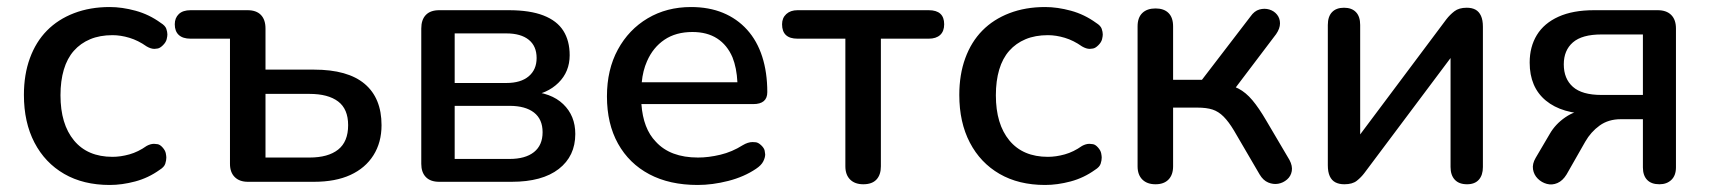

<svg xmlns="http://www.w3.org/2000/svg" viewBox="-20 -517 4862 546"><path d="M292 9Q217 9 162.5 -22.5Q108 -54 78 -111.5Q48 -169 48 -247Q48 -305 65 -351.5Q82 -398 113.5 -430Q145 -462 190.5 -479.5Q236 -497 292 -497Q327 -497 365.5 -486.5Q404 -476 437 -452Q450 -444 453 -435Q456 -426 456 -419Q456 -414 454 -405.5Q452 -397 443.5 -388.5Q435 -380 428 -379Q421 -378 419 -378Q409 -378 397 -385Q373 -402 348 -409.5Q323 -417 300 -417Q264 -417 236.5 -405.5Q209 -394 190 -372.5Q171 -351 161.5 -319Q152 -287 152 -246Q152 -164 190.5 -117.5Q229 -71 300 -71Q323 -71 348 -78Q373 -85 397 -102Q408 -108 418 -108Q421 -108 428 -107Q435 -106 442.5 -97.5Q450 -89 451.5 -81Q453 -73 453 -69Q453 -61 450 -51.5Q447 -42 434 -34Q402 -11 364.5 -1Q327 9 292 9Z M685 0Q661 0 647.5 -13.5Q634 -27 634 -51V-407H522Q500 -407 488.5 -417.5Q477 -428 477 -448Q477 -466 488.5 -477Q500 -488 522 -488H684Q709 -488 722 -474.5Q735 -461 735 -436V-319H873Q969 -319 1017 -278.5Q1065 -238 1065 -161Q1065 -112 1042 -75.5Q1019 -39 976.5 -19.5Q934 0 873 0ZM735 -69H860Q913 -69 941.5 -91.5Q970 -114 970 -161Q970 -207 941.5 -228.5Q913 -250 860 -250H735Z M1229 0Q1204 0 1191 -13.5Q1178 -27 1178 -51V-436Q1178 -461 1191 -474.5Q1204 -488 1229 -488H1427Q1487 -488 1525.5 -473Q1564 -458 1582 -429.5Q1600 -401 1600 -360Q1600 -313 1568 -281.5Q1536 -250 1484 -244V-257Q1547 -254 1581.5 -221Q1616 -188 1616 -136Q1616 -73 1569 -36.5Q1522 0 1435 0ZM1273 -65H1429Q1474 -65 1498.5 -84.5Q1523 -104 1523 -141Q1523 -178 1498.5 -197Q1474 -216 1429 -216H1273ZM1273 -281H1420Q1461 -281 1483.5 -300Q1506 -319 1506 -352Q1506 -386 1483.5 -404Q1461 -422 1420 -422H1273Z M1964 9Q1884 9 1826.5 -21.5Q1769 -52 1737.5 -108.5Q1706 -165 1706 -243Q1706 -319 1737 -376Q1768 -433 1822 -465Q1876 -497 1945 -497Q1996 -497 2036 -480.5Q2076 -464 2104.5 -432.5Q2133 -401 2147.5 -356Q2162 -311 2162 -255Q2162 -238 2152 -229.5Q2142 -221 2122 -221H1804Q1809 -151 1845 -114Q1886 -69 1965 -69Q1995 -69 2028.5 -77Q2062 -85 2092 -104Q2107 -113 2120 -113Q2121 -113 2128.5 -112.5Q2136 -112 2144.5 -104Q2153 -96 2154.5 -88.5Q2156 -81 2156 -78Q2156 -69 2150.5 -58Q2145 -47 2130 -37Q2096 -14 2051 -2.5Q2006 9 1964 9ZM2063 -354Q2048 -389 2019.5 -407.5Q1991 -426 1949 -426Q1902 -426 1869.5 -404Q1837 -382 1820 -343Q1808 -316 1805 -283H2077Q2075 -324 2063 -354Z M2435 7Q2411 7 2397.5 -6.5Q2384 -20 2384 -44V-407H2248Q2204 -407 2204 -448Q2204 -466 2216 -477Q2228 -488 2248 -488H2621Q2665 -488 2665 -448Q2665 -428 2653.5 -417.5Q2642 -407 2621 -407H2485V-44Q2485 -20 2472.5 -6.5Q2460 7 2435 7Z M2952 9Q2877 9 2822.5 -22.5Q2768 -54 2738 -111.5Q2708 -169 2708 -247Q2708 -305 2725 -351.5Q2742 -398 2773.5 -430Q2805 -462 2850.5 -479.5Q2896 -497 2952 -497Q2987 -497 3025.5 -486.5Q3064 -476 3097 -452Q3110 -444 3113 -435Q3116 -426 3116 -419Q3116 -414 3114 -405.5Q3112 -397 3103.5 -388.5Q3095 -380 3088 -379Q3081 -378 3079 -378Q3069 -378 3057 -385Q3033 -402 3008 -409.5Q2983 -417 2960 -417Q2924 -417 2896.5 -405.5Q2869 -394 2850 -372.5Q2831 -351 2821.5 -319Q2812 -287 2812 -246Q2812 -164 2850.5 -117.5Q2889 -71 2960 -71Q2983 -71 3008 -78Q3033 -85 3057 -102Q3068 -108 3078 -108Q3081 -108 3088 -107Q3095 -106 3102.5 -97.5Q3110 -89 3111.5 -81Q3113 -73 3113 -69Q3113 -61 3110 -51.5Q3107 -42 3094 -34Q3062 -11 3024.5 -1Q2987 9 2952 9Z M3266 7Q3242 7 3228.5 -6.5Q3215 -20 3215 -44V-442Q3215 -467 3228.5 -480Q3242 -493 3266 -493Q3290 -493 3303 -480Q3316 -467 3316 -442V-290H3398L3536 -470Q3547 -486 3561.5 -490Q3576 -494 3589.5 -490Q3603 -486 3611.5 -475.5Q3620 -465 3620 -450.5Q3620 -436 3609 -420L3478 -247L3453 -279Q3481 -276 3502 -265Q3523 -254 3541.5 -232Q3560 -210 3581 -174L3647 -62Q3656 -45 3653.5 -30.5Q3651 -16 3640 -6.5Q3629 3 3615 5.5Q3601 8 3586.5 2Q3572 -4 3562 -21L3489 -146Q3474 -171 3459.5 -185.5Q3445 -200 3428 -205.5Q3411 -211 3385 -211H3316V-44Q3316 -20 3303 -6.5Q3290 7 3266 7Z M3803 7Q3788 7 3777.5 1.5Q3767 -4 3761.5 -16Q3756 -28 3756 -47V-446Q3756 -470 3768 -482.5Q3780 -495 3802 -495Q3824 -495 3836 -482.5Q3848 -470 3848 -446V-100H3822L4093 -462Q4103 -475 4116 -485Q4129 -495 4151 -495Q4166 -495 4176 -489.5Q4186 -484 4191.5 -472Q4197 -460 4197 -441V-42Q4197 -19 4185.5 -6Q4174 7 4152 7Q4129 7 4117 -6Q4105 -19 4105 -42V-388H4132L3860 -25Q3851 -13 3838.5 -3Q3826 7 3803 7Z M4699 7Q4676 7 4664 -5.5Q4652 -18 4652 -41V-178H4589Q4554 -178 4529 -160Q4504 -142 4488 -114L4435 -21Q4424 -3 4409 3.5Q4394 10 4379 6Q4364 2 4353 -9Q4342 -20 4339.5 -35.5Q4337 -51 4347 -68L4387 -136Q4403 -164 4431.5 -183.5Q4460 -203 4489 -203H4505V-193Q4422 -193 4376 -231Q4330 -269 4330 -339Q4330 -384 4350.5 -417.5Q4371 -451 4412 -469.5Q4453 -488 4513 -488H4694Q4719 -488 4732.5 -474.5Q4746 -461 4746 -436V-41Q4746 -18 4733 -5.5Q4720 7 4699 7ZM4534 -247H4652V-419H4534Q4479 -419 4453 -396.5Q4427 -374 4427 -334Q4427 -293 4453 -270Q4479 -247 4534 -247Z"/></svg>

Font: Nunito SemiBold
Style: Regular
Weight: 600
Designer: Vernon Adams
Foundry: Vernon Adams
Version: Version 3.602